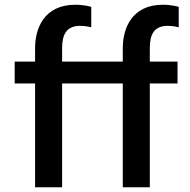

<svg xmlns="http://www.w3.org/2000/svg" viewBox="-20 -790 803 810"><path d="M242 0V-438H498V0H612V-438H729V-530H612V-587C612 -642 628 -681 688 -681C711 -681 734 -675 734 -675V-761C734 -761 707 -770 667 -770C535 -770 498 -669 498 -587V-530H242V-587C242 -642 259 -681 318 -681C341 -681 365 -675 365 -675V-761C365 -761 337 -770 298 -770C165 -770 128 -669 128 -587V-530H42V-438H128V0Z"/></svg>

Font: Be Vietnam Pro Medium
Style: Regular
Weight: 500
Designer: Lam Bao, Tony Le, Vietanh Nguyen
Foundry: Yellow Type Foundry
Version: Version 1.002